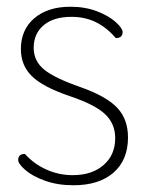

<svg xmlns="http://www.w3.org/2000/svg" viewBox="-20 -540 436 570"><path d="M34 -65Q34 -83 54 -83Q81 -53 118 -36.5Q155 -20 196 -20Q253 -20 287.5 -50Q322 -80 322 -130Q322 -173 291.5 -201.5Q261 -230 186 -255Q107 -282 74.5 -314Q42 -346 42 -394Q42 -452 82 -486Q122 -520 189 -520Q233 -520 268 -506.5Q303 -493 323.5 -474.5Q344 -456 344 -445Q344 -427 324 -427Q296 -459 264 -474.5Q232 -490 192 -490Q139 -490 109.5 -465Q80 -440 80 -398Q80 -359 111 -333.5Q142 -308 220 -281Q296 -254 328 -220Q360 -186 360 -132Q360 -65 317 -27.5Q274 10 198 10Q151 10 113.5 -3.5Q76 -17 55 -35.5Q34 -54 34 -65Z"/></svg>

Font: Thasadith
Style: Regular
Weight: 400
Designer: Cadson Demak Co.,Ltd.
Foundry: Cadson Demak Co.,Ltd.
Version: Version 1.000; ttfautohint (v1.6)